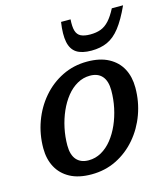

<svg xmlns="http://www.w3.org/2000/svg" viewBox="-109 -800 787 897"><g transform="rotate(-15 285.0 -351.5)"><path d="M338.5 -503.5Q400.5 -503.5 442.2 -481Q484 -458.5 504.8 -419.2Q525.5 -380 525.5 -328Q525.5 -260.5 503.2 -199.5Q481 -138.5 440.2 -91Q399.5 -43.5 344.5 -16.2Q289.5 11 223.5 11Q161.5 11 120 -11.5Q78.5 -34 57.5 -73.5Q36.5 -113 36.5 -164.5Q36.5 -232 58.8 -293Q81 -354 121.8 -401.5Q162.5 -449 217.8 -476.2Q273 -503.5 338.5 -503.5ZM227.5 -56Q260.5 -56 289.2 -72.2Q318 -88.5 340.8 -117Q363.5 -145.5 379.8 -182.2Q396 -219 404.8 -260.5Q413.5 -302 413.5 -344Q413.5 -389.5 393.2 -413Q373 -436.5 334.5 -436.5Q301.5 -436.5 272.8 -420.2Q244 -404 221.2 -375.5Q198.5 -347 182.2 -310.2Q166 -273.5 157.2 -232Q148.5 -190.5 148.5 -148.5Q148.5 -103 169 -79.5Q189.5 -56 227.5 -56ZM387 -622Q416 -622 438 -630.2Q460 -638.5 478.5 -658.8Q497 -679 515 -714H569.5Q540.5 -650.5 512 -614Q483.5 -577.5 450 -562.5Q416.5 -547.5 373 -547.5Q326.5 -547.5 301 -564.2Q275.5 -581 268 -617.8Q260.5 -654.5 269.5 -714H315.5Q313 -678.5 319 -658.5Q325 -638.5 341.8 -630.2Q358.5 -622 387 -622Z"/></g></svg>

Font: Newsreader 9pt Medium
Style: Italic
Weight: 500
Italic angle: -17°
Designer: Hugues Gentile
Foundry: Production Type
Version: Version 1.003